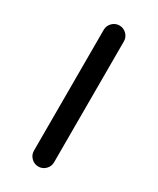

<svg xmlns="http://www.w3.org/2000/svg" viewBox="-148 -596 531 645"><g transform="rotate(30 117.0 -273.5)"><path d="M78.1 -507.8Q78.1 -523.9 89.6 -535.4Q101.1 -546.9 117.2 -546.9Q133.3 -546.9 144.8 -535.4Q156.2 -523.9 156.2 -507.8V-39.1Q156.2 -22.9 144.8 -11.5Q133.3 0 117.2 0Q101.1 0 89.6 -11.5Q78.1 -22.9 78.1 -39.1Z"/></g></svg>

Font: Comfortaa
Style: Regular
Weight: 400
Designer: Johan Aakerlund
Foundry: Johan Aakerlund
Version: Version 2.001; ttfautohint (v1.4.1)